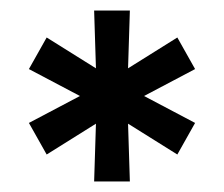

<svg xmlns="http://www.w3.org/2000/svg" viewBox="-20 -620 420 360"><path d="M220.1 -491.9 223.5 -600.2H156.5L159.9 -491.9L67.5 -549.7L34.2 -490.5L129.9 -440L34.2 -389.5L67.5 -330.3L159.9 -388.1L156.5 -279.8H223.5L220.1 -388.1L312.5 -330.3L345.8 -389.5L250.1 -440L345.8 -490.5L312.5 -549.7Z"/></svg>

Font: KetosagCBd
Style: Regular
Weight: 500
Designer: gluk
Foundry: gluk
Version: Version 00.0024